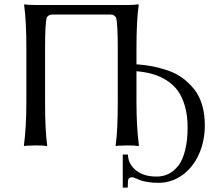

<svg xmlns="http://www.w3.org/2000/svg" viewBox="-20 -668 1005 882"><path d="M920.9 -92.8Q920.9 -20 893.8 40.5Q866.7 101.1 817.4 136.5Q768.1 171.9 707 171.9Q679.2 171.9 656 167.7Q632.8 163.6 621.6 158.9Q610.4 154.3 600.8 150.1Q591.3 146 586.9 146Q580.6 146 575.7 148.9Q570.8 151.9 569.8 154.8Q566.9 162.1 566.9 193.8H543.9V42H567.9Q567.9 80.1 599.1 109.9Q635.7 143.1 699.2 143.1Q729 143.1 753.7 131.1Q778.3 119.1 798.6 93.8Q818.8 68.4 830.3 23.2Q841.8 -22 841.8 -83Q841.8 -137.2 829.6 -179.9Q817.4 -222.7 796.9 -251Q776.4 -279.3 745.8 -298.6Q715.3 -317.9 681.6 -327.6Q647.9 -337.4 606.9 -340.8V-200.2Q606.9 -82 618.2 0L616.2 2.9Q598.1 0 564 0Q548.3 0 535.2 1Q522.5 1 517.6 2L512.2 2.9L511.2 0Q521 -66.4 521 -200.2V-444.8Q521 -560.5 513.2 -587.9Q507.3 -595.2 502.4 -598.1Q497.6 -601.1 486.8 -601.1H221.2Q210.4 -601.1 205.6 -598.1Q200.7 -595.2 194.8 -587.9Q187 -560.5 187 -444.8V-200.2Q187 -66.4 196.8 0L195.8 2.9Q179.2 0 144 0Q128.9 0 115.7 1Q102.5 1 97.2 2L91.8 2.9L89.8 0Q101.1 -82 101.1 -200.2V-444.8Q101.1 -573.7 90.8 -645L91.8 -647.9Q109.9 -645 144 -645H564Q579.1 -645 592.3 -645.8Q605.5 -646.5 610.8 -647.5L616.2 -647.9L617.2 -645Q606.9 -573.7 606.9 -444.8V-372.6Q645.5 -370.1 680.4 -363.3Q715.3 -356.4 752.2 -343.8Q789.1 -331.1 818.4 -309.6Q847.7 -288.1 871.3 -259Q895 -230 908 -187.3Q920.9 -144.5 920.9 -92.8Z"/></svg>

Font: Linux Biolinum
Style: Regular
Weight: 400
Designer: Philipp H. Poll
Foundry: Philipp H. Poll
Version: Version 0.6.4